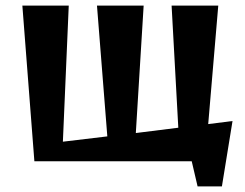

<svg xmlns="http://www.w3.org/2000/svg" viewBox="-20 -577 875 687"><path d="M666 0H103L60 -557H226L205 -70L364 -89L327 -557H494L466 -101L618 -120L594 -557H761L725 -133L812 -144L774 90H687Z"/></svg>

Font: Tiejili SC
Style: Regular
Weight: 400
Designer: Buernia
Foundry: Ershou Xiaoxi Press
Version: Version 1.100